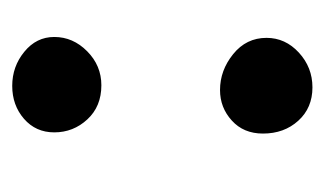

<svg xmlns="http://www.w3.org/2000/svg" viewBox="-131 -408 544 322"><g transform="rotate(90 141.0 -247.0)"><path d="M126.5 -499Q161 -499 182.5 -475.2Q204 -451.5 204 -416Q204 -383.5 182.2 -363.8Q160.5 -344 131 -344Q98 -344 70.8 -366Q43.5 -388 43.5 -422Q43.5 -453.5 68.2 -476.2Q93 -499 126.5 -499ZM124 4.5Q91.5 4.5 66.8 -15.8Q42 -36 42 -66Q42 -97.5 66 -121.2Q90 -145 123 -145Q158.5 -145 180.2 -121.5Q202 -98 202 -66Q202 -35 179.2 -15.2Q156.5 4.5 124 4.5Z"/></g></svg>

Font: Grandstander
Style: Regular
Weight: 400
Designer: Tyler Finck
Foundry: Etcetera Type Co
Version: Version 1.200; ttfautohint (v1.8.3)